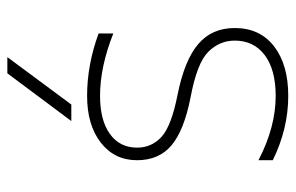

<svg xmlns="http://www.w3.org/2000/svg" viewBox="-161 -631 804 522"><g transform="rotate(-90 241.0 -370.0)"><path d="M217.8 -578.1H172.9L302.7 -752H346.7ZM66.4 -399.4Q66.4 -460.9 114.3 -498Q162.1 -535.2 241.2 -535.2Q326.2 -535.2 411.1 -503.9V-463.9Q320.3 -500 241.2 -500Q174.8 -500 137.7 -473.1Q100.6 -446.3 100.6 -399.4Q100.6 -359.4 130.4 -332.5Q160.2 -305.7 245.1 -289.1Q337.9 -270.5 381.8 -233.4Q425.8 -196.3 425.8 -133.8Q425.8 -65.4 376 -26.9Q326.2 11.7 241.2 11.7Q152.3 11.7 66.4 -30.3V-69.3Q156.2 -22.5 241.2 -22.5Q312.5 -22.5 352.1 -52.2Q391.6 -82 391.6 -133.8Q391.6 -174.8 361.3 -205.6Q331.1 -236.3 237.3 -253.9Q147.5 -271.5 106.9 -305.7Q66.4 -339.8 66.4 -399.4Z"/></g></svg>

Font: Gen Shin Gothic ExtraLight
Style: Regular
Weight: 100
Designer: [Source Han Sans]
Ryoko NISHIZUKA  (kana & ideographs); Paul D. Hunt (Latin, Greek & Cyrillic); Wenlong ZHANG  (bopomofo
Version: Version 1.002.20150607